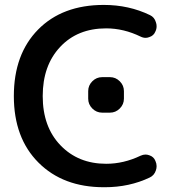

<svg xmlns="http://www.w3.org/2000/svg" viewBox="-20 -784 738 792"><path d="M418 -667Q299.8 -667 228 -590.3Q156.2 -513.7 156.2 -387.7Q156.2 -260.7 229.5 -184.6Q302.7 -108.4 418 -108.4Q490.2 -108.4 559.6 -141.6Q570.3 -146.5 580.1 -146.5Q587.9 -146.5 595.7 -143.6Q614.3 -137.7 621.1 -120.1Q626 -109.4 626 -98.6Q626 -89.8 623 -81.1Q616.2 -60.5 597.7 -51.8Q513.7 -11.7 412.1 -11.7Q410.2 -11.7 408.2 -11.7Q240.2 -11.7 138.7 -113.3Q37.1 -214.8 37.1 -387.7Q37.1 -560.5 137.2 -662.1Q237.3 -763.7 408.2 -763.7Q511.7 -763.7 598.6 -721.7Q617.2 -712.9 623 -692.4Q626 -684.6 626 -675.8Q626 -664.1 621.1 -654.3Q614.3 -636.7 595.7 -630.9Q587.9 -627.9 581.1 -627.9Q570.3 -627.9 560.5 -632.8Q490.2 -667 418 -667ZM401.4 -319.3Q377.9 -319.3 360.8 -336.4Q343.8 -353.5 343.8 -377V-408.2Q343.8 -431.6 360.8 -448.7Q377.9 -465.8 401.4 -465.8H433.6Q457 -465.8 474.1 -448.7Q491.2 -431.6 491.2 -408.2V-377Q491.2 -353.5 474.1 -336.4Q457 -319.3 433.6 -319.3Z"/></svg>

Font: Gen Jyuu Gothic Medium
Style: Regular
Weight: 500
Designer: [Source Han Sans]
Ryoko NISHIZUKA  (kana & ideographs); Paul D. Hunt (Latin, Greek & Cyrillic); Wenlong ZHANG  (bopomofo
Version: Version 1.002.20150607